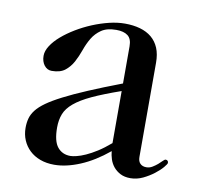

<svg xmlns="http://www.w3.org/2000/svg" viewBox="-60 -525 620 596"><g transform="rotate(10 250.0 -227.0)"><path d="M314 -253.9Q259.8 -234.9 225.1 -218.8Q190.4 -202.6 170.7 -186Q150.9 -169.4 143.6 -150.6Q136.2 -131.8 136.2 -107.9Q136.2 -64.5 151.4 -46.1Q166.5 -27.8 191.9 -27.8Q199.2 -27.8 211.4 -30.8Q223.6 -33.7 239.5 -40.8Q255.4 -47.9 274.2 -59.8Q293 -71.8 314 -89.8ZM403.8 -62Q403.8 -48.3 410.9 -41.3Q418 -34.2 430.2 -34.2Q440.4 -34.2 449.2 -39.6Q458 -44.9 465.1 -51Q472.2 -57.1 477.3 -62.5Q482.4 -67.9 485.8 -67.9Q489.3 -67.9 491.7 -65.7Q494.1 -63.5 494.1 -59.1Q494.1 -55.7 484.9 -44.7Q475.6 -33.7 460.4 -22Q445.3 -10.3 426.3 -1.2Q407.2 7.8 387.2 7.8Q368.7 7.8 355.5 1Q342.3 -5.9 333.7 -16.4Q325.2 -26.9 321 -39.8Q316.9 -52.7 315.9 -64.9Q271.5 -28.3 228 -10.3Q184.6 7.8 147 7.8Q122.6 7.8 102.8 0.5Q83 -6.8 69.1 -20Q55.2 -33.2 47.6 -51Q40 -68.8 40 -89.8Q40 -106 43.7 -119.6Q47.4 -133.3 57.6 -146.5Q67.9 -159.7 86.7 -173.1Q105.5 -186.5 136 -202.1Q166.5 -217.8 210.2 -236.3Q253.9 -254.9 314 -277.8V-395Q314 -418.5 301.3 -428.2Q288.6 -438 265.1 -438Q235.4 -438 218 -426Q200.7 -414.1 190.2 -396.5Q179.7 -378.9 172.4 -357.9Q165 -336.9 155.5 -319.3Q146 -301.8 130.9 -289.8Q115.7 -277.8 88.9 -277.8Q74.7 -277.8 65.4 -289.8Q56.2 -301.8 56.2 -319.8Q56.2 -335 66.9 -351.6Q77.6 -368.2 95.7 -383.8Q113.8 -399.4 137.2 -413.6Q160.6 -427.7 186.5 -438.5Q212.4 -449.2 238.5 -455.6Q264.6 -461.9 288.1 -461.9Q314.5 -461.9 335.9 -455.8Q357.4 -449.7 372.6 -437Q387.7 -424.3 395.8 -405Q403.8 -385.7 403.8 -358.9Z"/></g></svg>

Font: XB Zar
Style: Regular
Weight: 400
Designer: Behnam
Foundry: Irmug
Version: Version 8.005 2009